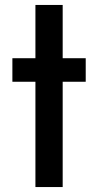

<svg xmlns="http://www.w3.org/2000/svg" viewBox="-20 -755 396 775"><path d="M123 0V-425H30V-520H123V-735H233V-520H326V-425H233V0Z"/></svg>

Font: Iosevka QP
Style: Bold
Weight: 700
Designer: Belleve Invis
Foundry: Belleve Invis
Version: Version 20.0.0; ttfautohint (v1.8.4)